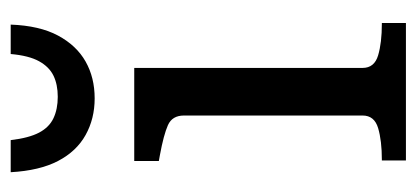

<svg xmlns="http://www.w3.org/2000/svg" viewBox="-230 -549 779 359"><g transform="rotate(-90 159.5 -369.5)"><path d="M212 -508V-81Q212 -59 235.5 -52Q259 -45 295 -45H296V0H39V-45H40Q76 -45 99.5 -52Q123 -59 123 -81V-415Q123 -437 105 -445Q87 -453 49 -460L38 -462V-508ZM155 -582Q117 -582 86.5 -599Q56 -616 38 -650.5Q20 -685 17 -739H77Q81 -705 91 -686Q101 -667 118 -659Q135 -651 158 -651Q181 -651 197.5 -659Q214 -667 224.5 -686Q235 -705 238 -739H293Q291 -685 272.5 -650.5Q254 -616 224 -599Q194 -582 155 -582Z"/></g></svg>

Font: Roboto Serif 20pt
Style: Regular
Weight: 400
Designer: Greg Gazdowicz
Foundry: Commercial Type
Version: Version 1.008